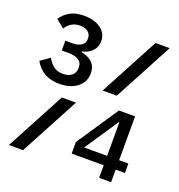

<svg xmlns="http://www.w3.org/2000/svg" viewBox="-128 -811 856 918"><g transform="rotate(20 300.0 -352.0)"><path d="M17 -428 64 -461Q78 -436 96 -422Q114 -408 143 -408Q172 -408 188.5 -421.5Q205 -435 205 -458V-465Q205 -487 187 -499Q169 -511 136 -511H101V-561H136Q166 -561 182.5 -572.5Q199 -584 199 -602V-609Q199 -629 184 -641Q169 -653 143 -653Q120 -653 101.5 -642.5Q83 -632 71 -612L29 -646Q48 -674 76 -689Q104 -704 145 -704Q198 -704 230.5 -680.5Q263 -657 263 -617Q263 -586 243 -566Q223 -546 193 -540V-536Q227 -530 248 -510Q269 -490 269 -456Q269 -411 234 -384Q199 -357 143 -357Q57 -357 17 -428ZM510 -698H582L422 -398H350ZM178 -300H250L90 0H18ZM477 -64H314V-123L456 -335H538V-112H585V-64H538V0H477ZM477 -112V-282H474L360 -112Z"/></g></svg>

Font: iA Writer Duo V
Style: Regular
Weight: 400
Designer: Mike Abbink, Paul van der Laan, Pieter van Rosmalen, Oliver Reichenstein
Foundry: Information Architects Inc.
Version: Version 2.000